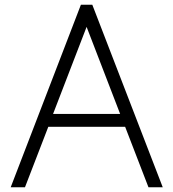

<svg xmlns="http://www.w3.org/2000/svg" viewBox="-20 -787 729 807"><path d="M506 -254H183L85 0H25L320 -767H368L664 0H604ZM485 -308 344 -674 203 -308Z"/></svg>

Font: Biryani ExtraLight
Style: Regular
Weight: 275
Designer: Dan Reynolds and Mathieu Reguer
Foundry: Dan Reynolds and Mathieu Reguer
Version: Version 1.004; ttfautohint (v1.1) -l 5 -r 5 -G 72 -x 0 -D la